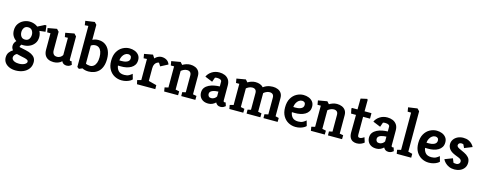

<svg xmlns="http://www.w3.org/2000/svg" viewBox="-33 -1666 7200 2867"><g transform="rotate(15 3567.0 -232.0)"><path d="M215 271Q158 271 114 251.5Q70 232 46 198Q22 164 22 120Q22 72 45.5 40.5Q69 9 101 -10Q90 -22 83 -38Q76 -54 76 -75Q76 -100 86.5 -120.5Q97 -141 113 -156Q79 -178 57 -214.5Q35 -251 35 -302Q35 -362 63.5 -403.5Q92 -445 137 -467Q182 -489 231 -489Q266 -489 299 -478Q332 -467 359 -446L465 -500L487 -497L498 -403L406 -392Q416 -373 422 -350.5Q428 -328 428 -302Q428 -244 399.5 -204Q371 -164 326.5 -143.5Q282 -123 231 -123Q223 -123 215.5 -123Q208 -123 201 -125L182 -97L185 -82L287 -60Q338 -49 373.5 -30Q409 -11 427 16.5Q445 44 445 83Q445 143 413.5 185Q382 227 330 249Q278 271 215 271ZM239 160Q268 160 294 152.5Q320 145 337.5 131Q355 117 355 99Q355 81 338 71.5Q321 62 293.5 55.5Q266 49 233.5 43Q201 37 171 28Q147 41 135.5 58Q124 75 124 95Q124 111 136 126Q148 141 173 150.5Q198 160 239 160ZM231 -211Q273 -211 293 -239.5Q313 -268 313 -307Q313 -344 293 -372.5Q273 -401 231 -401Q190 -401 170 -372.5Q150 -344 150 -307Q150 -268 170 -239.5Q190 -211 231 -211Z M729 4Q684 4 649 -12Q614 -28 594.5 -61.5Q575 -95 575 -148V-401H524L513 -465L653 -490L687 -454V-167Q687 -145 693 -129.5Q699 -114 709 -104Q719 -94 732 -90Q745 -86 760 -86Q787 -86 811 -101.5Q835 -117 844 -137V-403L797 -401L786 -465L922 -490L956 -454V-100Q956 -87 961 -82.5Q966 -78 973 -78Q978 -78 982 -79Q986 -80 987 -80L1005 -27Q999 -20 979 -8Q959 4 930 4Q905 4 885 -7Q865 -18 854 -43Q831 -19 796.5 -7.5Q762 4 729 4Z M1122 3 1093 -19V-653L1039 -649L1029 -715L1171 -735L1204 -700V-467Q1221 -477 1243.5 -483Q1266 -489 1294 -489Q1355 -489 1399 -459.5Q1443 -430 1467 -376.5Q1491 -323 1491 -250Q1491 -181 1473 -132Q1455 -83 1424 -53.5Q1393 -24 1353 -10Q1313 4 1270 4Q1242 4 1217.5 -1.5Q1193 -7 1173 -18ZM1270 -84Q1301 -84 1325 -102.5Q1349 -121 1362.5 -156.5Q1376 -192 1376 -245Q1376 -295 1363.5 -330Q1351 -365 1328 -383Q1305 -401 1273 -401Q1253 -401 1234 -394.5Q1215 -388 1204 -378V-100Q1214 -93 1233.5 -88.5Q1253 -84 1270 -84Z M1781 4Q1722 4 1670.5 -23.5Q1619 -51 1587.5 -105Q1556 -159 1556 -238Q1556 -323 1588 -378.5Q1620 -434 1671 -461.5Q1722 -489 1777 -489Q1819 -489 1857 -474.5Q1895 -460 1919.5 -429.5Q1944 -399 1944 -353Q1944 -309 1925.5 -279Q1907 -249 1874.5 -230Q1842 -211 1801.5 -202.5Q1761 -194 1717 -195L1673 -196Q1679 -149 1708 -117Q1737 -85 1799 -85Q1843 -85 1871.5 -101Q1900 -117 1918 -134L1941 -53Q1930 -40 1907 -27Q1884 -14 1852 -5Q1820 4 1781 4ZM1673 -276 1704 -275Q1724 -274 1746 -277.5Q1768 -281 1787.5 -289Q1807 -297 1818.5 -312Q1830 -327 1830 -350Q1830 -375 1815 -387.5Q1800 -400 1778 -400Q1751 -400 1728 -383Q1705 -366 1690.5 -338Q1676 -310 1673 -276Z M2020 0 2006 -61 2066 -77V-403L2015 -400L2004 -465L2137 -489L2169 -439Q2190 -463 2217.5 -476Q2245 -489 2271 -489Q2315 -489 2349.5 -468.5Q2384 -448 2398 -406L2285 -347L2254 -396Q2241 -396 2223 -386Q2205 -376 2191.5 -352.5Q2178 -329 2178 -290V-93L2302 -61L2303 0Z M2440 0 2430 -61 2486 -74V-401H2435L2424 -466L2564 -490L2597 -453Q2618 -467 2650 -478Q2682 -489 2715 -489Q2757 -489 2791.5 -474.5Q2826 -460 2846.5 -430.5Q2867 -401 2867 -355V-71L2923 -61L2922 0H2704L2703 -61L2755 -72V-330Q2755 -365 2737.5 -381.5Q2720 -398 2689 -398Q2660 -398 2633.5 -384Q2607 -370 2598 -360V-72L2656 -60L2655 0Z M3121 4Q3075 4 3042.5 -13Q3010 -30 2992.5 -60.5Q2975 -91 2975 -129Q2975 -174 2998 -204Q3021 -234 3058.5 -252.5Q3096 -271 3139 -279Q3182 -287 3223 -288V-365Q3223 -379 3206 -390Q3189 -401 3154 -401Q3145 -401 3135 -400Q3125 -399 3119 -396L3094 -326L2977 -374Q2997 -422 3047.5 -455.5Q3098 -489 3165 -489Q3210 -489 3248 -473.5Q3286 -458 3310 -423.5Q3334 -389 3334 -331V-101Q3334 -88 3339.5 -83Q3345 -78 3353 -78Q3358 -78 3363 -79Q3368 -80 3369 -80L3386 -27Q3379 -20 3358.5 -8Q3338 4 3310 4Q3280 4 3262 -9Q3244 -22 3233 -43Q3213 -23 3184.5 -9.5Q3156 4 3121 4ZM3142 -86Q3170 -86 3192 -101Q3214 -116 3223 -134V-208Q3203 -208 3180 -204.5Q3157 -201 3136.5 -193.5Q3116 -186 3103 -172.5Q3090 -159 3090 -137Q3090 -117 3103 -101.5Q3116 -86 3142 -86Z M3448 0 3437 -60 3494 -74V-401H3443L3432 -466L3572 -490L3605 -453Q3626 -467 3658 -478Q3690 -489 3723 -489Q3761 -489 3792.5 -477.5Q3824 -466 3845 -442Q3870 -461 3895 -471Q3920 -481 3944.5 -485Q3969 -489 3992 -489Q4034 -489 4068.5 -474.5Q4103 -460 4123 -430.5Q4143 -401 4143 -355V-73L4195 -61L4194 0H3975L3974 -60L4031 -72V-330Q4031 -365 4013.5 -381.5Q3996 -398 3965 -398Q3937 -398 3911 -384.5Q3885 -371 3874 -359V-71L3928 -61L3927 0H3714L3713 -61L3763 -72V-330Q3763 -365 3745.5 -381.5Q3728 -398 3697 -398Q3668 -398 3641.5 -384Q3615 -370 3606 -360V-72L3664 -60L3663 0Z M4470 4Q4411 4 4359.5 -23.5Q4308 -51 4276.5 -105Q4245 -159 4245 -238Q4245 -323 4277 -378.5Q4309 -434 4360 -461.5Q4411 -489 4466 -489Q4508 -489 4546 -474.5Q4584 -460 4608.5 -429.5Q4633 -399 4633 -353Q4633 -309 4614.5 -279Q4596 -249 4563.5 -230Q4531 -211 4490.5 -202.5Q4450 -194 4406 -195L4362 -196Q4368 -149 4397 -117Q4426 -85 4488 -85Q4532 -85 4560.5 -101Q4589 -117 4607 -134L4630 -53Q4619 -40 4596 -27Q4573 -14 4541 -5Q4509 4 4470 4ZM4362 -276 4393 -275Q4413 -274 4435 -277.5Q4457 -281 4476.5 -289Q4496 -297 4507.5 -312Q4519 -327 4519 -350Q4519 -375 4504 -387.5Q4489 -400 4467 -400Q4440 -400 4417 -383Q4394 -366 4379.5 -338Q4365 -310 4362 -276Z M4708 0 4698 -61 4754 -74V-401H4703L4692 -466L4832 -490L4865 -453Q4886 -467 4918 -478Q4950 -489 4983 -489Q5025 -489 5059.5 -474.5Q5094 -460 5114.5 -430.5Q5135 -401 5135 -355V-71L5191 -61L5190 0H4972L4971 -61L5023 -72V-330Q5023 -365 5005.5 -381.5Q4988 -398 4957 -398Q4928 -398 4901.5 -384Q4875 -370 4866 -360V-72L4924 -60L4923 0Z M5416 4Q5383 4 5356 -8.5Q5329 -21 5312 -51Q5295 -81 5295 -133L5297 -404H5221L5206 -479L5213 -489H5298L5300 -657L5399 -679L5408 -663L5407 -489H5509Q5514 -489 5514 -483V-404H5407V-133Q5407 -103 5415.5 -95Q5424 -87 5440 -87Q5458 -87 5477.5 -98Q5497 -109 5506 -115L5530 -39Q5517 -25 5485.5 -10.5Q5454 4 5416 4Z M5718 4Q5672 4 5639.5 -13Q5607 -30 5589.5 -60.5Q5572 -91 5572 -129Q5572 -174 5595 -204Q5618 -234 5655.5 -252.5Q5693 -271 5736 -279Q5779 -287 5820 -288V-365Q5820 -379 5803 -390Q5786 -401 5751 -401Q5742 -401 5732 -400Q5722 -399 5716 -396L5691 -326L5574 -374Q5594 -422 5644.5 -455.5Q5695 -489 5762 -489Q5807 -489 5845 -473.5Q5883 -458 5907 -423.5Q5931 -389 5931 -331V-101Q5931 -88 5936.5 -83Q5942 -78 5950 -78Q5955 -78 5960 -79Q5965 -80 5966 -80L5983 -27Q5976 -20 5955.5 -8Q5935 4 5907 4Q5877 4 5859 -9Q5841 -22 5830 -43Q5810 -23 5781.5 -9.5Q5753 4 5718 4ZM5739 -86Q5767 -86 5789 -101Q5811 -116 5820 -134V-208Q5800 -208 5777 -204.5Q5754 -201 5733.5 -193.5Q5713 -186 5700 -172.5Q5687 -159 5687 -137Q5687 -117 5700 -101.5Q5713 -86 5739 -86Z M6035 0 6025 -60 6083 -74V-650H6030L6019 -715L6160 -735L6194 -700V-76L6259 -60V0Z M6529 4Q6470 4 6418.5 -23.5Q6367 -51 6335.5 -105Q6304 -159 6304 -238Q6304 -323 6336 -378.5Q6368 -434 6419 -461.5Q6470 -489 6525 -489Q6567 -489 6605 -474.5Q6643 -460 6667.5 -429.5Q6692 -399 6692 -353Q6692 -309 6673.5 -279Q6655 -249 6622.5 -230Q6590 -211 6549.5 -202.5Q6509 -194 6465 -195L6421 -196Q6427 -149 6456 -117Q6485 -85 6547 -85Q6591 -85 6619.5 -101Q6648 -117 6666 -134L6689 -53Q6678 -40 6655 -27Q6632 -14 6600 -5Q6568 4 6529 4ZM6421 -276 6452 -275Q6472 -274 6494 -277.5Q6516 -281 6535.5 -289Q6555 -297 6566.5 -312Q6578 -327 6578 -350Q6578 -375 6563 -387.5Q6548 -400 6526 -400Q6499 -400 6476 -383Q6453 -366 6438.5 -338Q6424 -310 6421 -276Z M6926 3Q6879 3 6841.5 -13.5Q6804 -30 6779 -56Q6754 -82 6743 -107L6863 -153L6889 -90Q6895 -89 6906.5 -87Q6918 -85 6932 -85Q6943 -85 6955.5 -90Q6968 -95 6977.5 -106Q6987 -117 6987 -135Q6987 -156 6971 -168.5Q6955 -181 6932.5 -189Q6910 -197 6892 -205Q6824 -231 6795 -266.5Q6766 -302 6766 -347Q6766 -387 6788.5 -419.5Q6811 -452 6849.5 -470.5Q6888 -489 6935 -489Q6983 -489 7017 -473.5Q7051 -458 7072.5 -435Q7094 -412 7104 -391L6984 -343L6960 -394Q6959 -395 6951.5 -398Q6944 -401 6931 -401Q6916 -401 6905 -396Q6894 -391 6887.5 -382Q6881 -373 6881 -359Q6881 -342 6898 -329.5Q6915 -317 6943 -305.5Q6971 -294 7002 -278Q7043 -259 7071.5 -228Q7100 -197 7100 -147Q7100 -99 7075.5 -65Q7051 -31 7011 -14Q6971 3 6926 3Z"/></g></svg>

Font: Kreon Light SemiBold
Style: Regular
Weight: 600
Version: Version 2.002